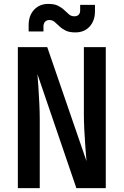

<svg xmlns="http://www.w3.org/2000/svg" viewBox="-20 -974 640 994"><path d="M72.4 0V-730H224.6L427.7 -140.1Q425.1 -172.1 421.8 -215.6Q418.4 -259.2 416.3 -304.3Q414.2 -349.5 414.2 -384.4V-730H527.6V0H375.4L173.9 -589.9Q176.4 -561.2 179 -520.3Q181.6 -479.4 183.7 -436.3Q185.8 -393.2 185.8 -357.3V0ZM370 -806.2Q338.8 -806.2 319.5 -815.8Q300.2 -825.5 287.2 -838.3Q274.2 -851.1 262.5 -860.8Q250.8 -870.4 235 -870.4Q222 -870.4 213.5 -861.6Q205 -852.8 205 -836.5V-811.2H128.3V-844.1Q128.3 -893.2 156.5 -923.5Q184.7 -953.8 230 -953.8Q261.2 -953.8 280.5 -944.2Q299.8 -934.5 312.8 -921.7Q325.8 -908.9 337.5 -899.2Q349.2 -889.6 365 -889.6Q379 -889.6 387 -897.5Q395 -905.5 395 -920.5V-948.8H471.7V-915.9Q471.7 -866.8 444 -836.5Q416.3 -806.2 370 -806.2Z"/></svg>

Font: Atlassian Mono
Style: Regular
Weight: 400
Monospace: yes
Designer: Philipp Nurullin, Konstantin Bulenkov
Foundry: Modifications by Atlassian Pty Ltd, manufactured by JetBrains
Version: Version 2.304